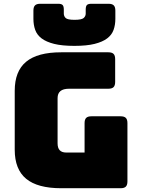

<svg xmlns="http://www.w3.org/2000/svg" viewBox="-20 -997 748 1017"><path d="M619 0H304Q179 0 118.5 -50Q58 -100 58 -204V-516Q58 -620 118.5 -670Q179 -720 304 -720H554Q573 -720 581.5 -711.5Q590 -703 590 -684V-563Q590 -544 581.5 -535.5Q573 -527 554 -527H346Q315 -527 300 -514.5Q285 -502 285 -477V-238Q285 -213 296.5 -201Q308 -189 331 -189H428V-345Q428 -364 436.5 -372.5Q445 -381 464 -381H619Q638 -381 646.5 -372.5Q655 -364 655 -345V-36Q655 -17 646.5 -8.5Q638 0 619 0ZM591 -897Q591 -865 581.5 -838.5Q572 -812 547.5 -793.5Q523 -775 481 -764.5Q439 -754 374 -754Q309 -754 267 -764.5Q225 -775 200.5 -793.5Q176 -812 166.5 -838.5Q157 -865 157 -897V-941Q157 -960 165.5 -968.5Q174 -977 193 -977H289Q305 -977 311.5 -970.5Q318 -964 318 -946V-925Q318 -911 328 -901.5Q338 -892 375 -892Q412 -892 423 -901.5Q434 -911 434 -925V-946Q434 -964 440.5 -970.5Q447 -977 464 -977H555Q574 -977 582.5 -968.5Q591 -960 591 -941Z"/></svg>

Font: Bungee
Style: Regular
Weight: 400
Designer: David Jonathan Ross
Foundry: David Jonathan Ross
Version: Version 1.000;PS 1.0;hotconv 1.0.72;makeotf.lib2.5.5900